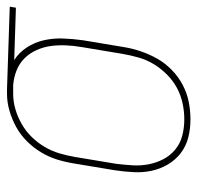

<svg xmlns="http://www.w3.org/2000/svg" viewBox="-28 -540 576 561"><g transform="rotate(-90 260.5 -260.0)"><path d="M192 8Q164 8 138.5 1.5Q113 -5 93 -20.5Q73 -36 60 -58Q47 -80 41.5 -105.5Q36 -131 37.5 -158.5Q39 -186 43 -213L63 -333Q67 -358 74.5 -382Q82 -406 95.5 -428.5Q109 -451 128 -470Q147 -489 170 -501.5Q193 -514 217.5 -521Q242 -528 266 -528H281L521 -520L518 -502L365 -507Q387 -493 402 -470Q417 -447 423 -420Q429 -393 428 -364.5Q427 -336 423 -307L403 -187Q399 -162 390.5 -137Q382 -112 369 -89Q356 -66 336 -46.5Q316 -27 292 -14.5Q268 -2 242.5 3Q217 8 192 8ZM192 -10Q215 -10 238.5 -15Q262 -20 283.5 -31.5Q305 -43 323 -61Q341 -79 353.5 -100Q366 -121 372.5 -144Q379 -167 383 -190L403 -310Q407 -333 408 -356Q409 -379 406 -400.5Q403 -422 394 -442Q385 -462 370 -477Q355 -492 335 -500Q315 -508 292 -510H266Q244 -510 221.5 -503.5Q199 -497 178 -485Q157 -473 140 -455.5Q123 -438 111 -417.5Q99 -397 92.5 -375Q86 -353 82 -330L62 -210Q59 -186 57.5 -161.5Q56 -137 60.5 -114Q65 -91 75.5 -71Q86 -51 103.5 -36.5Q121 -22 144 -16Q167 -10 192 -10Z"/></g></svg>

Font: Iosevka Term Curly Th Obl
Style: Regular
Weight: 100
Italic angle: -9°
Designer: Belleve Invis
Foundry: Belleve Invis
Version: Version 32.3.0